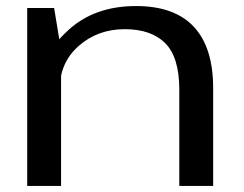

<svg xmlns="http://www.w3.org/2000/svg" viewBox="-20 -615 808 635"><path d="M70 0H182V-449.5L159 -588.5H70ZM573 0H685V-323.5Q685 -458 621 -526.5Q557 -595 430 -595Q295 -595 209 -518.2Q123 -441.5 123 -362L177.5 -320.5Q177.5 -407.5 240.2 -463Q303 -518.5 392.5 -518.5Q480.5 -518.5 526.8 -471.8Q573 -425 573 -318.5Z"/></svg>

Font: Anybody Expanded
Style: Regular
Weight: 400
Width: 7
Version: Version 1.113;gftools[0.9.25]